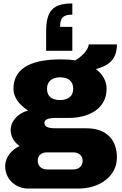

<svg xmlns="http://www.w3.org/2000/svg" viewBox="-20 -885 706 1115"><path d="M400 -865C288 -865 248 -823 248 -702V-590H400V-729H329C329 -782 347 -800 400 -800ZM143 210H437C555 210 659 141 659 29C659 -69 603 -140 481 -140H301C250 -140 238 -154 238 -171C238 -188 255 -200 301 -200H377C495 -200 599 -252 599 -370C599 -414 576 -455 537 -484C613 -504 659 -541 659 -627H495C495 -608 475 -570 417 -534C395 -538 370 -540 330 -540C182 -540 58 -500 58 -369C58 -318 95 -274 143 -243C87 -229 42 -183 42 -130C42 -92 62 -59 94 -37C50 -17 10 26 10 81C10 154 70 210 143 210ZM328 -304C281 -304 253 -325 253 -370C253 -415 286 -436 328 -436C375 -436 405 -415 405 -370C405 -325 375 -304 328 -304ZM251 99C222 99 199 79 199 48C199 17 222 0 251 0H407C436 0 460 18 460 49C460 80 436 99 407 99Z"/></svg>

Font: Archivo Black
Style: Regular
Weight: 900
Designer: Hector Gatti
Foundry: Omnibus-Type
Version: Version 2.001